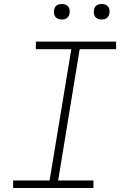

<svg xmlns="http://www.w3.org/2000/svg" viewBox="-20 -944 640 964"><path d="M46 0V-38H229L338 -697H160V-735H563V-697H380L272 -38H449V0ZM490 -846Q481 -846 472.5 -849Q464 -852 458.5 -859Q453 -866 451.5 -875.5Q450 -885 452 -895Q453 -901 456 -907Q459 -913 465 -917Q471 -921 477.5 -922.5Q484 -924 490 -924Q500 -924 508.5 -921Q517 -918 522.5 -911Q528 -904 529.5 -894.5Q531 -885 529 -875Q528 -869 524.5 -863Q521 -857 515.5 -853Q510 -849 503.5 -847.5Q497 -846 490 -846ZM290 -846Q281 -846 272.5 -849Q264 -852 258.5 -859Q253 -866 251.5 -875.5Q250 -885 252 -895Q253 -901 256 -907Q259 -913 265 -917Q271 -921 277.5 -922.5Q284 -924 290 -924Q300 -924 308.5 -921Q317 -918 322.5 -911Q328 -904 329.5 -894.5Q331 -885 329 -875Q328 -869 324.5 -863Q321 -857 315.5 -853Q310 -849 303.5 -847.5Q297 -846 290 -846Z"/></svg>

Font: Iosevka Slab XLtEx
Style: Italic
Weight: 200
Width: 7
Italic angle: -9°
Monospace: yes
Designer: Belleve Invis
Foundry: Belleve Invis
Version: Version 11.1.0; ttfautohint (v1.8.3)